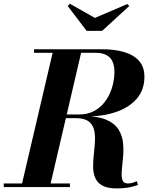

<svg xmlns="http://www.w3.org/2000/svg" viewBox="-58 -1018 844 1045"><path d="M57.5 0 233 -750H388L213 0ZM-37.5 0V-19.5H322.5V0ZM577.5 7.5Q525.5 7.5 497.8 -8.8Q470 -25 459.2 -52.2Q448.5 -79.5 448.8 -113.5Q449 -147.5 453.2 -183.8Q457.5 -220 459 -254Q460.5 -288 452.8 -315.5Q445 -343 421.8 -359Q398.5 -375 352.5 -375H272.5V-385.5H398Q476.5 -385.5 521.5 -365.8Q566.5 -346 587 -313.2Q607.5 -280.5 611.5 -241.5Q615.5 -202.5 611.8 -163.5Q608 -124.5 605 -91.8Q602 -59 608 -39.2Q614 -19.5 638 -19.5Q652 -19.5 663.5 -23Q675 -26.5 686.5 -31.5L693 -11.5Q666 -1.5 639 3Q612 7.5 577.5 7.5ZM272.5 -383V-395H373Q415 -395 447 -410.2Q479 -425.5 501.5 -450.5Q524 -475.5 538 -505.8Q552 -536 558.5 -567.2Q565 -598.5 565 -625Q565 -643.5 561.2 -662.2Q557.5 -681 546.8 -696.2Q536 -711.5 515.8 -721Q495.5 -730.5 462.5 -730.5H127.5V-750H497.5Q563 -750 615 -735.5Q667 -721 697.5 -688Q728 -655 728 -600Q728 -530 687.2 -481.8Q646.5 -433.5 572.5 -408.2Q498.5 -383 398 -383ZM413.5 -850 310.5 -985.5 322.5 -997.5 458.5 -920.5 635 -996 645.5 -985.5 498 -850Z"/></svg>

Font: Bodoni Moda 11pt
Style: Bold Italic
Weight: 700
Italic angle: -13°
Designer: Owen Earl
Foundry: indestructible type
Version: Version 2.004